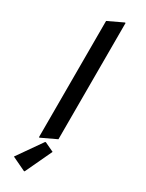

<svg xmlns="http://www.w3.org/2000/svg" viewBox="-252 -792 797 1047"><g transform="rotate(30 146.5 -268.5)"><path d="M123 219.7H118.2L32.2 178.7L140.1 24.4H145L202.1 51.3ZM97.7 19.5V-712.9L190.4 -756.8H195.3V-24.4L102.5 19.5Z"/></g></svg>

Font: Nova Flat
Style: Book
Weight: 400
Version: Version 2.000